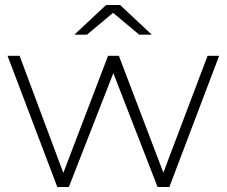

<svg xmlns="http://www.w3.org/2000/svg" viewBox="-20 -744 902 764"><path d="M852 -522 654 0H607L431 -453L254 0H208L10 -522H58L232 -56L410 -522H453L630 -57L806 -522ZM534 -606 430 -693 326 -606H276L402 -724H458L584 -606Z"/></svg>

Font: Idrija Light
Style: Regular
Weight: 300
Designer: Julieta Ulanovsky
Foundry: Julieta Ulanovsky
Version: Version 7.200